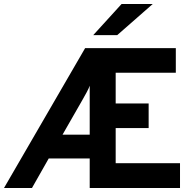

<svg xmlns="http://www.w3.org/2000/svg" viewBox="-41 -941 968 961"><path d="M-21 0 385 -700H839V-577H538V-423H703V-300H538V-124H860V0H408V-148H203L119 0ZM272 -267H408V-512Q404 -499.5 391.8 -477.2Q379.5 -455 370.5 -439ZM425.5 -765 567.5 -921H723.5L545.5 -765Z"/></svg>

Font: Overpass
Style: Bold
Weight: 700
Designer: Delve Withrington, Dave Bailey, Thomas Jockin
Foundry: Delve Fonts LLC
Version: Version 4.000; ttfautohint (v1.8.3)